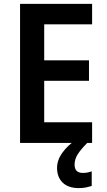

<svg xmlns="http://www.w3.org/2000/svg" viewBox="-20 -734 547 986"><path d="M453 0H83V-714H453V-609H207V-424H437V-319H207V-106H453ZM363 111Q363 154 405 154Q420 154 431.5 151.5Q443 149 451 146V221Q438 225 422 228.5Q406 232 385 232Q331 232 302 204Q273 176 273 128Q273 88 300.5 50Q328 12 369 -15L428 0Q395 33 379 58.5Q363 84 363 111Z"/></svg>

Font: Noto Sans Arabic UI SmCn SmBd
Style: Regular
Weight: 600
Width: 4
Designer: Monotype Design Team, Nadine Chahine and Nizar Qandah
Foundry: Monotype Imaging Inc.
Version: Version 2.010; ttfautohint (v1.8.4.7-5d5b)